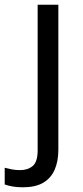

<svg xmlns="http://www.w3.org/2000/svg" viewBox="-75 -556 353 816"><path d="M22 240Q-3 240 -22 236.5Q-41 233 -55 228V157Q-40 161 -24 164Q-8 167 11 167Q43 167 64 149.5Q85 132 85 83V-536H173V80Q173 130 157 166Q141 202 108 221Q75 240 22 240Z"/></svg>

Font: Noto Sans Gujarati
Style: Regular
Weight: 400
Designer: Jelle Bosma - Monotype Design Team, Universal Thirst
Foundry: Monotype Imaging Inc.
Version: Version 2.102